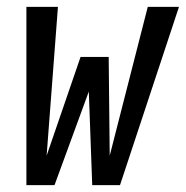

<svg xmlns="http://www.w3.org/2000/svg" viewBox="-20 -540 542 560"><path d="M57 0V-520H149L116 -86L215 -374H297L300 -86L411 -520H502L330 0H249L239 -273L139 0Z"/></svg>

Font: Iosevka SS04 Medium Oblique
Style: Regular
Weight: 500
Italic angle: -9°
Monospace: yes
Designer: Belleve Invis
Foundry: Belleve Invis
Version: Version 19.0.0; ttfautohint (v1.8.4)